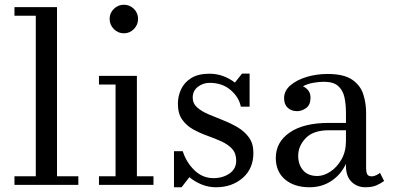

<svg xmlns="http://www.w3.org/2000/svg" viewBox="-20 -780 1660 810"><path d="M41 -36.5H131V-713.5H41V-750H220.5V-36.5H310.5V0H41Z M442.5 -700Q442.5 -725 460.2 -742.5Q478 -760 502.5 -760Q527.5 -760 545 -742.5Q562.5 -725 562.5 -700Q562.5 -675.5 545 -657.5Q527.5 -639.5 502.5 -639.5Q478 -639.5 460.2 -657.5Q442.5 -675.5 442.5 -700ZM397.5 -36.5H467.5V-423.5H397.5V-460H557.5V-36.5H627.5V0H397.5Z M746 10H714V-142H751Q766 -95 800.2 -61.8Q834.5 -28.5 880.5 -28.5Q920 -28.5 948.2 -48Q976.5 -67.5 976.5 -102.5Q976.5 -133.5 958.8 -152.5Q941 -171.5 913 -184Q885 -196.5 853.5 -207.8Q822 -219 794 -234.8Q766 -250.5 748.2 -276Q730.5 -301.5 730.5 -342.5Q730.5 -374.5 744 -403.5Q757.5 -432.5 787 -450.8Q816.5 -469 863.5 -469Q894.5 -469 922 -458.8Q949.5 -448.5 971 -431.5L1001 -469.5H1033V-330H996Q988.5 -369.5 953.2 -400Q918 -430.5 864.5 -430.5Q836 -430.5 814.5 -413.5Q793 -396.5 793 -368.5Q793 -343.5 811.5 -327Q830 -310.5 859.2 -298Q888.5 -285.5 921 -272.8Q953.5 -260 982.8 -242.8Q1012 -225.5 1030.5 -199.8Q1049 -174 1049 -135Q1049 -68.5 1003.8 -29.2Q958.5 10 891 10Q860 10 831.2 -1.5Q802.5 -13 779 -32.5Z M1367.5 -261.5H1439.5V-304.5Q1439.5 -340.5 1433 -370Q1426.5 -399.5 1406.5 -417.2Q1386.5 -435 1346.5 -435Q1326.5 -435 1302 -430.8Q1277.5 -426.5 1258 -416Q1271.5 -410 1280.8 -398Q1290 -386 1290 -368Q1290 -338 1271.8 -324.5Q1253.5 -311 1233 -311Q1210 -311 1194.2 -325Q1178.5 -339 1178.5 -366Q1178.5 -397 1205.2 -420Q1232 -443 1274 -455.5Q1316 -468 1361.5 -468Q1430.5 -468 1465.5 -444Q1500.5 -420 1512.5 -382.5Q1524.5 -345 1524.5 -304.5V-70.5Q1524.5 -55.5 1528.8 -45.8Q1533 -36 1549 -36Q1557 -36 1567.5 -41Q1578 -46 1583 -51L1600.5 -16.5Q1587 -6.5 1568.5 1.8Q1550 10 1521.5 10Q1486.5 10 1463 -13Q1439.5 -36 1439.5 -80V-89Q1418.5 -43.5 1378.2 -16.8Q1338 10 1286 10Q1221 10 1182.2 -23.2Q1143.5 -56.5 1143.5 -113.5Q1143.5 -180.5 1202.2 -221Q1261 -261.5 1367.5 -261.5ZM1319 -37.5Q1345 -37.5 1373 -55.5Q1401 -73.5 1420.2 -106.8Q1439.5 -140 1439.5 -185.5V-230.5H1367.5Q1301.5 -230.5 1269.8 -197.2Q1238 -164 1238 -123Q1238 -85.5 1258.8 -61.5Q1279.5 -37.5 1319 -37.5Z"/></svg>

Font: Bodoni* 06pt
Style: Regular
Weight: 400
Version: Version 2.3